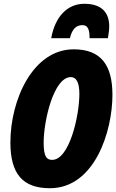

<svg xmlns="http://www.w3.org/2000/svg" viewBox="-20 -986 615 1016"><path d="M251 -784H350C362 -835 385 -853 417 -853C448 -853 454 -823 454 -784H551C555 -807 558 -828 558 -846C558 -916 522 -966 426 -966C339 -966 272 -901 251 -784ZM244 10C481 10 575 -291 575 -484C575 -642 514 -725 370 -725C154 -725 35 -458 35 -232C35 -65 101 10 244 10ZM256 -140C227 -140 211 -157 211 -231C211 -347 264 -578 355 -578C384 -578 400 -549 400 -489C400 -373 347 -140 256 -140Z"/></svg>

Font: Noto Sans UI Condensed Black
Style: Italic
Weight: 900
Width: 3
Italic angle: -192°
Designer: Monotype Design Team
Foundry: Monotype Imaging Inc.
Version: Version 1.901